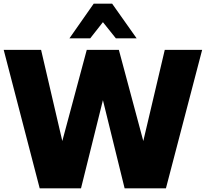

<svg xmlns="http://www.w3.org/2000/svg" viewBox="-40 -1020 1115 1040"><path d="M517.5 -900 448.8 -812.5H336.2L467.5 -1000H567.5L700 -812.5H587.5ZM852.5 -750H1055L858.8 0H635L517.5 -477.5L398.8 0H175L-20 -750H182.5L297.5 -256.2L430 -750H585H603.8L736.2 -256.2Z"/></svg>

Font: Now Black
Style: Regular
Weight: 900
Designer: Alfredo Marco Pradil
Foundry: Alfredo Marco Pradil
Version: Version 1.002;PS 001.002;hotconv 1.0.88;makeotf.lib2.5.64775